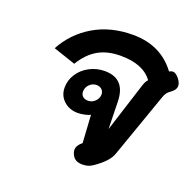

<svg xmlns="http://www.w3.org/2000/svg" viewBox="-111 -719 858 844"><g transform="rotate(20 318.0 -297.0)"><path d="M358 9Q326 9 313 -11Q303 -27 303 -40Q303 -61 327 -80L319 -210Q312 -205 294 -201Q276 -197 261 -197Q222 -197 195.5 -221Q169 -245 169 -283Q169 -317 188 -346.5Q207 -376 240 -393.5Q273 -411 311 -411Q407 -411 410 -306L413 -177L487 -409Q494 -430 503 -438Q460 -498 354 -498Q292 -498 248.5 -473Q205 -448 173 -395L69 -430Q112 -510 190.5 -556.5Q269 -603 373 -603Q504 -603 576 -506Q586 -511 593 -511Q608 -511 625 -488Q636 -472 636 -460Q636 -440 612 -424Q594 -412 587 -390L480 -86Q467 -47 405 -5Q385 9 358 9ZM332 -309Q332 -323 322.5 -332Q313 -341 298 -341Q279 -341 265 -327Q251 -313 251 -294Q251 -280 260 -271.5Q269 -263 285 -263Q304 -263 318 -277Q332 -291 332 -309Z"/></g></svg>

Font: Niramit
Style: Bold Italic
Weight: 700
Italic angle: -10°
Designer: Katatrad Aksorn Co.,Ltd.
Foundry: Cadson Demak Co.,Ltd.
Version: Version 1.001; ttfautohint (v1.6)